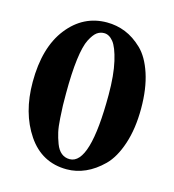

<svg xmlns="http://www.w3.org/2000/svg" viewBox="-96 -690 706 781"><g transform="rotate(15 257.0 -300.0)"><path d="M259.8 -564.9Q242.7 -564.9 229.2 -554.9Q215.8 -544.9 201.9 -518.1Q188 -491.2 180.4 -432.6Q172.9 -374 172.9 -287.1Q172.9 -254.9 173.3 -237.5Q173.8 -220.2 176 -184.6Q178.2 -148.9 183.1 -127Q188 -105 197 -81.1Q206.1 -57.1 220.9 -45.2Q235.8 -33.2 255.9 -33.2Q341.8 -33.2 341.8 -327.1Q341.8 -410.2 328.9 -466.1Q315.9 -522 298.3 -543.5Q280.8 -564.9 259.8 -564.9ZM254.9 9.8Q149.9 9.8 89.8 -79.1Q29.8 -168 29.8 -297.9Q29.8 -443.8 95 -526.9Q160.2 -609.9 259.8 -609.9Q300.8 -609.9 337.9 -595Q375 -580.1 408.9 -547.6Q442.9 -515.1 463.4 -453.1Q483.9 -391.1 483.9 -307.1Q483.9 -222.2 462.4 -157.5Q440.9 -92.8 406 -58.3Q371.1 -23.9 333 -7.1Q294.9 9.8 254.9 9.8Z"/></g></svg>

Font: Linux Biolinum
Style: Bold
Weight: 700
Designer: Philipp H. Poll
Foundry: Philipp H. Poll
Version: Version 1.3.2 ; ttfautohint (v0.9)